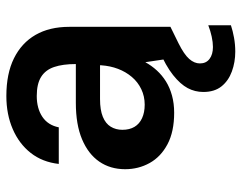

<svg xmlns="http://www.w3.org/2000/svg" viewBox="-100 -470 778 619"><g transform="rotate(-90 289.5 -160.0)"><path d="M236 12Q175 12 134.5 -9.5Q94 -31 74 -67Q54 -103 54 -146Q54 -194 78.5 -229.5Q103 -265 150.5 -285Q198 -305 268 -305H393Q393 -347 383.5 -375Q374 -403 351.5 -417Q329 -431 290 -431Q250 -431 223 -413Q196 -395 189 -360H71Q77 -413 106.5 -450.5Q136 -488 183.5 -508.5Q231 -529 290 -529Q362 -529 411.5 -504.5Q461 -480 487 -435Q513 -390 513 -326V0H411L399 -81Q388 -61 372.5 -44Q357 -27 337 -14.5Q317 -2 291.5 5Q266 12 236 12ZM262 -83Q289 -83 312 -94Q335 -105 351.5 -124.5Q368 -144 377.5 -169Q387 -194 389 -223V-227H280Q245 -227 223 -218Q201 -209 191 -192.5Q181 -176 181 -155Q181 -132 190.5 -116Q200 -100 218.5 -91.5Q237 -83 262 -83ZM433 209Q399 209 369 198Q339 187 321 164.5Q303 142 303 106Q303 79 315.5 55.5Q328 32 357.5 8.5Q387 -15 438 -37L486 -57L513 0L460 26Q424 44 409.5 60.5Q395 77 395 95Q395 115 409.5 126Q424 137 448 137Q463 137 481.5 133Q500 129 518 122V195Q500 201 478 205Q456 209 433 209Z"/></g></svg>

Font: DM Sans 11pt SemiBold
Style: Regular
Weight: 600
Version: Version 4.004;gftools[0.9.30]